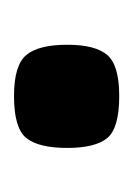

<svg xmlns="http://www.w3.org/2000/svg" viewBox="23 -212 194 281"><g transform="rotate(-90 120.5 -71.0)"><path d="M45 -70Q45 -112 59.5 -130Q74 -148 121 -148Q166 -148 181 -130Q196 -112 196 -70Q196 -29 181 -11.5Q166 6 121 6Q74 6 59.5 -11.5Q45 -29 45 -70Z"/></g></svg>

Font: Changa ExtraLight Medium
Style: Regular
Weight: 500
Version: Version 3.002; ttfautohint (v1.8.2)